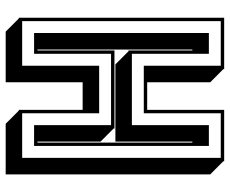

<svg xmlns="http://www.w3.org/2000/svg" viewBox="-88 -679 829 693"><g transform="rotate(90 326.5 -332.5)"><path d="M162.1 -331.1H443.8V-328.1L491.2 -280.8V-53.2H494.6V-612.3H491.2V-334.5H212.4L165 -381.8H162.1V-612.3H158.7V-53.2H162.1ZM276.9 -449.2H376.5V-727.1H562V-724.1L609.4 -676.8V61.5H426.8L379.4 14.2H376.5V-216.3H276.9V61.5H94.2L46.9 14.2H43.9V-727.1H229.5V-724.1L276.9 -676.8ZM174.3 -41H99.1V-671.9H174.3V-394H431.6V-671.9H506.8V-41H431.6V-318.8H174.3ZM217.3 -275.9H388.7V2H549.8V-714.8H388.7V-437H217.3V-714.8H56.2V2H217.3Z"/></g></svg>

Font: Gondrin
Style: Regular
Weight: 400
Designer: Peter Wiegel, original typeface by Carl Albert Fahrenwaldt 1901
Foundry: Peter Wiegel
Version: Version 1.000 2010 initial release